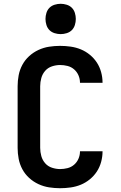

<svg xmlns="http://www.w3.org/2000/svg" viewBox="-20 -985 640 1013"><path d="M297 8Q268 8 239 3.5Q210 -1 183 -13.5Q156 -26 134 -46Q112 -66 98 -92Q84 -118 78.5 -147Q73 -176 73 -205V-530Q73 -559 78.5 -588Q84 -617 98 -643Q112 -669 134 -689Q156 -709 183 -721.5Q210 -734 239 -738.5Q268 -743 297 -743Q325 -743 353 -739Q381 -735 406.5 -724.5Q432 -714 454 -696Q476 -678 491 -655Q506 -632 513.5 -604.5Q521 -577 521 -550Q521 -549 521 -549Q521 -549 521 -548H402Q402 -549 402 -549Q402 -549 402 -549Q402 -569 394 -587.5Q386 -606 371 -619Q356 -632 336.5 -637Q317 -642 297 -642Q276 -642 254.5 -635Q233 -628 218.5 -611.5Q204 -595 198 -573.5Q192 -552 192 -530V-205Q192 -183 198 -161.5Q204 -140 218.5 -123.5Q233 -107 254.5 -100Q276 -93 297 -93Q317 -93 336.5 -98Q356 -103 371 -116Q386 -129 394 -147.5Q402 -166 402 -186Q402 -186 402 -186Q402 -186 402 -187H521Q521 -186 521 -186Q521 -186 521 -185Q521 -158 513.5 -130.5Q506 -103 491 -80Q476 -57 454 -39Q432 -21 406.5 -10.5Q381 0 353 4Q325 8 297 8ZM300 -805Q284 -805 268 -810Q252 -815 241 -826Q230 -837 225 -853Q220 -869 220 -885Q220 -901 225 -917Q230 -933 241 -944Q252 -955 268 -960Q284 -965 300 -965Q316 -965 332 -960Q348 -955 359 -944Q370 -933 375 -917Q380 -901 380 -885Q380 -869 375 -853Q370 -837 359 -826Q348 -815 332 -810Q316 -805 300 -805Z"/></svg>

Font: Zed Sans Extended
Style: Bold
Weight: 700
Width: 7
Designer: Belleve Invis
Foundry: Belleve Invis
Version: Version 1.0.0; ttfautohint (v1.8.4)